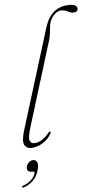

<svg xmlns="http://www.w3.org/2000/svg" viewBox="-61 -755 505 1001"><g transform="rotate(-5 191.0 -254.0)"><path d="M341.5 -718Q363.5 -718 373 -711.2Q382.5 -704.5 382.5 -696Q382.5 -676.5 359 -676.5Q344 -676.5 330.5 -684.8Q317 -693 297 -693Q273.5 -693 253.5 -668.2Q233.5 -643.5 231.5 -613.5Q229.5 -592 227.2 -574.8Q225 -557.5 219 -539.5L84.5 -103Q68 -50 73 -33Q78 -16 97 -16Q114 -16 134.2 -27.2Q154.5 -38.5 175 -64Q179 -70 183 -69Q188.5 -68.5 185.5 -60.5Q170.5 -31 140 -11.8Q109.5 7.5 79.5 7.5Q52.5 7.5 43 -13.5Q33.5 -34.5 49.5 -86.5L212 -611.5Q245 -718 341.5 -718ZM69 131Q55 131 49.8 122.8Q44.5 114.5 47.5 102Q51 88.5 61.2 80Q71.5 71.5 83.5 71.5Q97.5 71.5 103.5 84.5Q109.5 97.5 102 124.5Q94 157 71.8 178.8Q49.5 200.5 21 209Q13.5 211 12.5 206.5Q12 202 18.5 200Q44 192 61.8 175Q79.5 158 84 141Q86.5 131 78 131Z"/></g></svg>

Font: Fraunces 72pt S000 Thin
Style: Italic
Weight: 100
Italic angle: -16°
Version: Version 1.000; ttfautohint (v1.8.3)